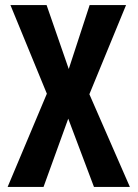

<svg xmlns="http://www.w3.org/2000/svg" viewBox="-20 -734 540 754"><path d="M151 0 248 -268 349 0H490L331 -364L475 -714H332L250 -463L163 -714H21L164 -366L10 0Z"/></svg>

Font: Noto Sans Mono UI Condensed
Style: Bold
Weight: 700
Width: 3
Designer: Monotype Design team
Foundry: Monotype Imaging Inc.
Version: 1.000